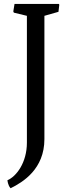

<svg xmlns="http://www.w3.org/2000/svg" viewBox="-20 -749 373 1007"><path d="M121.1 -1C121.1 104.5 65.4 176.8 19 196.3C19 196.3 21 223.1 35.6 238.3C101.1 206.1 212.9 137.2 212.9 -19.5V-666L286.6 -687L291 -724.1L288.6 -728.5H56.2L49.8 -689L52.7 -682.6L121.1 -666Z"/></svg>

Font: Trykker
Style: Regular
Weight: 400
Designer: Magnus Gaarde
Foundry: Magnus Gaarde
Version: Version 1.001